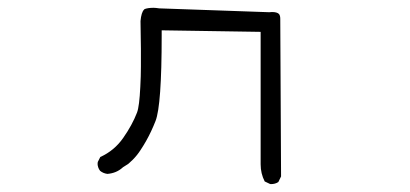

<svg xmlns="http://www.w3.org/2000/svg" viewBox="-20 -468 1040 487"><path d="M667 -1Q678.2 -1 686 -6.3L692.9 -20.5L690.9 -418.9V-419.4Q690.9 -419.9 690.9 -420.4Q690.9 -428.7 687.5 -432.6Q682.6 -437.5 669.9 -437.5Q667 -437.5 663.1 -437L383.8 -446.8Q374.5 -448.2 369.6 -448.2Q356 -448.2 347.7 -445.3Q346.2 -444.8 345.2 -443.4Q338.4 -436.5 336.4 -414.6Q337.4 -365.7 337.4 -344Q337.4 -322.3 337.4 -299.1Q337.4 -275.9 335.9 -248Q333.5 -198.2 327.6 -182.6Q315.4 -150.9 292.5 -118.2Q270 -85.9 234.4 -69.8L228 -57.1Q227.5 -55.7 227.5 -52.2Q227.5 -48.8 229 -43.9Q230.5 -39.1 233.9 -34.7Q241.7 -28.3 252.4 -26.9Q275.4 -28.8 291 -43L292 -43.9Q300.3 -48.8 305.2 -52.2Q312 -58.1 316.4 -62.5Q327.1 -73.2 335.7 -86.2Q344.2 -99.1 350.6 -110.4Q363.8 -133.8 374.5 -161.1Q390.1 -200.7 390.1 -377.9V-391.1L641.1 -387.2V-58.1Q641.1 -54.7 641.1 -51.3Q641.1 -27.8 651.4 -7.8L664.6 -1.5Q666 -1 667 -1Z"/></svg>

Font: NaikaiFont
Style: ExtraLight
Weight: 200
Version: Version 1.89